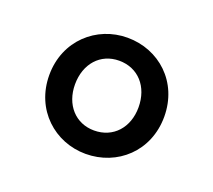

<svg xmlns="http://www.w3.org/2000/svg" viewBox="-65 -852 514 463"><g transform="rotate(20 192.0 -621.0)"><path d="M192 -472C273 -472 340 -532 340 -621C340 -710 273 -770 192 -770C113 -770 45 -710 45 -621C45 -532 113 -472 192 -472ZM192 -532C144 -532 111 -569 111 -621C111 -674 144 -711 192 -711C241 -711 274 -674 274 -621C274 -569 241 -532 192 -532Z"/></g></svg>

Font: Noto Sans CJK KR Medium
Style: Regular
Weight: 500
Designer: Ryoko NISHIZUKA (kana & ideographs); Paul D. Hunt (Latin, Greek & Cyrillic); Wenlong ZHANG (bopomofo); Sandoll Communica
Foundry: Adobe Systems Incorporated
Version: Version 1.004;PS 1.004;hotconv 1.0.82;makeotf.lib2.5.63406